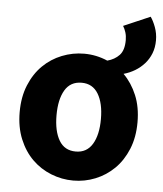

<svg xmlns="http://www.w3.org/2000/svg" viewBox="-51 -727 667 784"><g transform="rotate(5 282.5 -335.0)"><path d="M278 12Q231 12 187 -5.5Q143 -23 109.5 -56Q76 -89 56 -137.5Q36 -186 36 -248Q36 -310 56 -358.5Q76 -407 109.5 -440Q143 -473 187 -490.5Q231 -508 278 -508Q328 -508 374 -488Q404 -496 423 -516Q442 -536 442 -578Q442 -595 437.5 -609.5Q433 -624 426 -635L535 -682Q546 -667 555.5 -641.5Q565 -616 565 -588Q565 -558 555.5 -534Q546 -510 529.5 -491.5Q513 -473 491.5 -460Q470 -447 445 -440Q479 -406 499 -358Q519 -310 519 -248Q519 -186 499 -137.5Q479 -89 445.5 -56Q412 -23 368.5 -5.5Q325 12 278 12ZM278 -107Q323 -107 346 -145Q369 -183 369 -248Q369 -313 346 -351Q323 -389 278 -389Q232 -389 209.5 -351Q187 -313 187 -248Q187 -183 209.5 -145Q232 -107 278 -107Z"/></g></svg>

Font: hySource Sans Pro
Style: Bold
Weight: 700
Designer: Paul D. Hunt
Foundry: Adobe Systems Incorporated
Version: Version 2.021;PS 2.000;hotconv 1.0.86;makeotf.lib2.5.63406